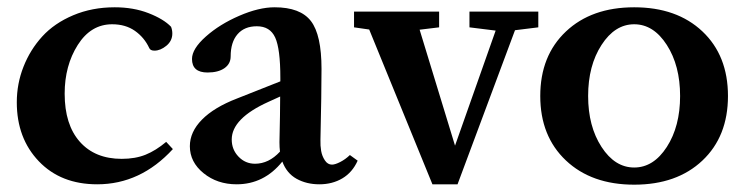

<svg xmlns="http://www.w3.org/2000/svg" viewBox="-20 -487 2013 519"><path d="M242.7 11.2Q144.5 11.2 85 -51Q25.4 -113.3 25.4 -210.4Q25.4 -260.7 43.5 -306.6Q61.5 -352.5 94.2 -388.4Q127 -424.3 178 -445.8Q229 -467.3 290 -467.3Q340.8 -467.3 381.6 -451.4Q422.4 -435.5 442.4 -414.6Q445.8 -405.8 445.8 -396.5Q445.8 -376.5 429.7 -363.3Q413.6 -350.1 397.5 -350.1Q386.2 -350.1 383.3 -357.4Q370.1 -385.7 344.7 -403.6Q319.3 -421.4 283.2 -421.4Q225.6 -421.4 190.2 -365.5Q154.8 -309.6 154.8 -233.9Q154.8 -149.9 195.8 -103.8Q236.8 -57.6 309.1 -57.6Q345.7 -57.6 373.5 -68.8Q401.4 -80.1 429.2 -103.5L447.3 -84Q359.9 11.2 242.7 11.2Z M619.6 11.2Q567.4 11.2 530.3 -18.8Q493.2 -48.8 493.2 -91.8Q493.2 -130.4 525.9 -163.6Q558.6 -196.8 620.6 -220.7L737.8 -267.1V-276.4Q737.8 -355 723.9 -385.5Q710 -416 674.3 -416Q640.6 -416 622.1 -394.5Q603.5 -373 603.5 -334.5Q603.5 -314.5 586.7 -302.7Q569.8 -291 541 -291Q499 -291 499 -327.6Q499 -355 536.4 -388.2Q573.7 -421.4 626.7 -444.3Q679.7 -467.3 722.2 -467.3Q792 -467.3 820.6 -429.9Q849.1 -392.6 849.1 -300.8Q849.1 -235.8 846.2 -108.9Q845.7 -93.3 848.1 -79.1Q850.6 -64.9 858.2 -53.5Q865.7 -42 877.4 -42Q885.7 -42 899.7 -49.1Q913.6 -56.2 925.8 -67.9L946.8 -52.7Q932.6 -21 905.5 -4.9Q878.4 11.2 843.3 11.2Q808.6 11.2 781.7 -3.7Q754.9 -18.6 743.2 -50.3Q693.8 11.2 619.6 11.2ZM606.4 -109.9Q606.4 -82.5 624.8 -63.5Q643.1 -44.4 669.4 -44.4Q706.5 -44.4 736.8 -77.1Q735.4 -88.9 735.4 -102.5Q737.3 -184.6 737.3 -226.1L706.1 -211.9Q606.4 -167 606.4 -109.9Z M1148.9 11.2 978 -407.2 937 -413.1V-455.6H1167V-413.1L1114.3 -406.7L1210 -93.3L1319.8 -404.3L1249 -413.1V-455.6H1435.1V-413.1L1372.1 -405.3L1216.8 11.2Z M1878.7 -53Q1809.6 12.2 1694.3 12.2Q1579.1 12.2 1509.8 -53.2Q1440.4 -118.7 1440.4 -227.5Q1440.4 -336.4 1509.8 -401.9Q1579.1 -467.3 1694.3 -467.3Q1809.6 -467.3 1878.7 -402.1Q1947.8 -336.9 1947.8 -227.5Q1947.8 -118.2 1878.7 -53ZM1606 -89.8Q1642.1 -34.2 1694.3 -34.2Q1746.6 -34.2 1782.5 -89.8Q1818.4 -145.5 1818.4 -227.5Q1818.4 -309.6 1782.5 -365.5Q1746.6 -421.4 1694.3 -421.4Q1642.1 -421.4 1606 -365.5Q1569.8 -309.6 1569.8 -227.5Q1569.8 -145.5 1606 -89.8Z"/></svg>

Font: Elstob 6pt SemiBold
Style: Regular
Weight: 600
Designer: Peter S. Baker
Version: Version 1.015